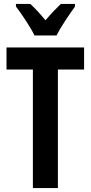

<svg xmlns="http://www.w3.org/2000/svg" viewBox="-20 -955 461 975"><path d="M289 -935Q269 -916 251.5 -897.5Q234 -879 211 -852Q167 -905 134 -935H61V-922Q83 -893 112 -849Q141 -805 155 -775H267Q283 -807 311.5 -850Q340 -893 361 -922V-935ZM274 -602H407V-714H13V-602H147V0H274Z"/></svg>

Font: Noto Sans UI Condensed
Style: Bold
Weight: 700
Width: 3
Designer: Monotype Design Team
Foundry: Monotype Imaging Inc.
Version: 1.001